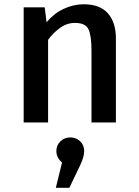

<svg xmlns="http://www.w3.org/2000/svg" viewBox="-20 -576 655 903"><path d="M91.3 0V-541.5H190.3L199 -471.3Q232.8 -512.3 279 -534.1Q325.1 -555.9 373.8 -555.9Q449.7 -555.9 487.4 -513.3Q525.1 -470.8 525.1 -394.9V0H410.3V-337.9Q410.3 -408.2 396.2 -438.2Q382.1 -468.2 332.8 -468.2Q293.3 -468.2 260.8 -443.8Q228.2 -419.5 206.2 -388.7V0ZM310.8 70.3Q337.9 70.3 356.9 88.5Q375.9 106.7 375.9 134.4Q375.9 161.5 356.9 201.5L306.2 307.2H242.6L271.8 188.2Q260 178.5 252.6 164.9Q245.1 151.3 245.1 134.4Q245.1 107.2 264.1 88.7Q283.1 70.3 310.8 70.3Z"/></svg>

Font: Fira Code Medium
Style: Regular
Weight: 500
Designer: Carrois Corporate, Edenspiekermann AG, Nikita Prokopov
Foundry: Carrois Corporate, Edenspiekermann AG, Nikita Prokopov
Version: Version 6.002